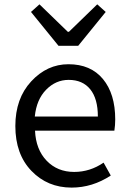

<svg xmlns="http://www.w3.org/2000/svg" viewBox="-20 -853 594 886"><path d="M310.5 12.7Q199.2 12.7 125 -64.5Q50.8 -141.6 50.8 -271.5Q50.8 -398.4 124 -477.5Q197.3 -556.6 295.9 -556.6Q398.4 -556.6 455.1 -488.3Q511.7 -419.9 511.7 -301.8Q511.7 -275.4 507.8 -250H141.6Q145.5 -163.1 195.3 -111.3Q245.1 -59.6 322.3 -59.6Q395.5 -59.6 458 -102.5L491.2 -43Q406.2 12.7 310.5 12.7ZM140.6 -315.4H431.6Q431.6 -397.5 396.5 -440.9Q361.3 -484.4 296.9 -484.4Q237.3 -484.4 192.9 -439Q148.4 -393.6 140.6 -315.4ZM250 -641.6 123 -797.9 162.1 -833 293 -706.1H297.9L428.7 -833L467.8 -797.9L340.8 -641.6Z"/></svg>

Font: GenYoGothic TW TTF Regular
Style: Regular
Weight: 400
Version: Version 1.300